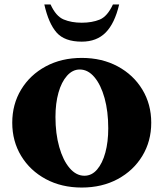

<svg xmlns="http://www.w3.org/2000/svg" viewBox="-20 -832 734 862"><path d="M347 10Q256 10 185.5 -28Q115 -66 75 -132Q35 -198 35 -281Q35 -364 75 -430Q115 -496 185.5 -534Q256 -572 347 -572Q438 -572 508.5 -534Q579 -496 619 -430Q659 -364 659 -281Q659 -198 619 -132Q579 -66 508.5 -28Q438 10 347 10ZM359 -43Q392 -43 416 -71Q440 -99 453 -147Q466 -195 466 -256Q466 -332 449.5 -391.5Q433 -451 404 -485.5Q375 -520 338 -520Q306 -520 281 -492Q256 -464 242.5 -416Q229 -368 229 -307Q229 -232 246 -172Q263 -112 292.5 -77.5Q322 -43 359 -43ZM347 -645Q270 -645 234 -686Q198 -727 179 -812H207Q231 -759 266 -744.5Q301 -730 347 -730Q393 -730 427.5 -744Q462 -758 487 -812H515Q495 -727 454.5 -686Q414 -645 347 -645Z"/></svg>

Font: Spectral SC ExtraBold
Style: Regular
Weight: 800
Designer: Jean-Baptiste Levee
Foundry: Production Type
Version: Version 2.001